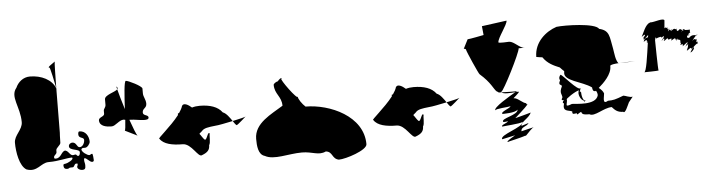

<svg xmlns="http://www.w3.org/2000/svg" viewBox="-44 -895 3992 1074"><g transform="rotate(-5 1951.5 -358.5)"><path d="M24 -264C24 -212 37 -133 75 -110C135 -88 158 -140 202 -140C262 -140 301 -154 335 -154C347 -142 303 -123 297 -123C291 -123 283 -120 283 -117C283 -101 287 -93 303 -93C315 -93 311 -99 323 -99H333C345 -99 343 -118 355 -118C362 -118 363 -119 363 -114C363 -106 359 -103 359 -99C359 -88 374 -80 385 -80C403 -80 405 -87 405 -105C405 -115 401 -123 401 -132C401 -134 400 -144 405 -144C416 -144 432 -120 445 -120C451 -120 455 -123 455 -129C455 -133 453 -165 449 -165C439 -165 440 -159 433 -159C421 -159 391 -180 391 -194C391 -196 395 -202 401 -202H413C425 -202 441 -222 441 -234C441 -264 423 -296 389 -296C381 -296 381 -284 381 -279C381 -255 411 -264 411 -246C411 -228 399 -208 383 -208C366 -208 368 -237 343 -237C335 -237 323 -230 323 -218C323 -192 381 -200 381 -180C381 -172 378 -160 371 -160C359 -160 364 -173 349 -168C325 -160 323 -190 301 -196C279 -196 275 -156 245 -156C238 -156 235 -156 235 -164C235 -176 251 -179 251 -192V-202C251 -216 277 -229 277 -242C277 -280 279 -291 279 -298C279 -301 280 -435 281 -547C262 -597 204 -626 139 -626C101 -626 72 -600 59 -570C19 -522 72 -462 72 -376C72 -333 24 -306 24 -264ZM253 -666C257 -666 274 -583 281 -549C282 -621 283 -685 285 -697C277 -690 236 -666 253 -666ZM281 -547V-549C282 -547 282 -545 282 -543C282 -544 282 -546 281 -547ZM282 -543C283 -537 285 -536 285 -536C284 -538 283 -541 282 -543ZM285 -697C285 -698 286 -699 286 -699C287 -699 287 -698 285 -697Z M503 -348C503 -313 545 -308 571 -308C593 -308 615 -340 641 -340C644 -339 648 -339 650 -338C648 -304 645 -279 642 -278L711 -244C704 -251 689 -290 673 -336H679C701 -336 734 -328 755 -328C766 -328 781 -328 781 -340C781 -356 751 -351 751 -370C751 -394 775 -392 775 -418C775 -442 761 -457 761 -477V-504C761 -518 685 -555 672 -555C662 -555 657 -473 653 -398C638 -445 626 -489 620 -512C606 -497 547 -487 547 -462V-432C547 -416 535 -411 535 -399V-382C535 -366 503 -366 503 -348ZM617 -528C624 -522 624 -517 620 -512C617 -523 616 -529 617 -528Z M831 -216C851 -184 901 -174 958 -174C1008 -174 1039 -90 1061 -104C1093 -116 1105 -130 1105 -156C1115 -169 1110 -211 1114 -220C1104 -239 1095 -181 1083 -189C1075 -195 1063 -217 1057 -223C1057 -227 1055 -222 1072 -238C1084 -254 1111 -257 1147 -261C1167 -262 1209 -271 1248 -279C1234 -299 1217 -325 1197 -332C1173 -365 1129 -380 1071 -380C1055 -380 1041 -378 1028 -374C1009 -391 983 -406 973 -388C970 -376 962 -363 952 -348C948 -351 945 -350 946 -339C900 -279 816 -213 831 -216ZM1248 -279C1287 -287 1322 -296 1322 -298C1322 -298 1274 -254 1268 -254C1262 -258 1255 -268 1248 -279Z M1370 -168C1370 -130 1373 -79 1410 -69C1460 -41 1542 -70 1618 -70C1678 -70 1710 -44 1752 -64C1792 -60 1781 -20 1821 -12C1860 -12 1982 -51 1982 -85C1982 -243 1797 -324 1661 -324C1643 -340 1622 -370 1622 -384C1622 -362 1528 -491 1540 -491C1544 -491 1542 -505 1518 -478C1512 -478 1496 -469 1494 -461C1494 -407 1533 -394 1533 -340C1466 -298 1370 -256 1370 -168Z M2032 -216C2052 -184 2102 -174 2159 -174C2209 -174 2240 -90 2262 -104C2294 -116 2306 -130 2306 -156C2316 -169 2311 -211 2315 -220C2305 -239 2296 -181 2284 -189C2276 -195 2264 -217 2258 -223C2258 -227 2256 -222 2273 -238C2285 -254 2312 -257 2348 -261C2368 -262 2410 -271 2449 -279C2435 -299 2418 -325 2398 -332C2374 -365 2330 -380 2272 -380C2256 -380 2242 -378 2229 -374C2210 -391 2184 -406 2174 -388C2171 -376 2163 -363 2153 -348C2149 -351 2146 -350 2147 -339C2101 -279 2017 -213 2032 -216ZM2449 -279C2488 -287 2523 -296 2523 -298C2523 -298 2475 -254 2469 -254C2463 -258 2456 -268 2449 -279Z M2571 -569C2573 -569 2583 -568 2583 -563C2583 -555 2643 -419 2647 -419C2707 -367 2717 -330 2733 -316C2739 -312 2741 -312 2745 -308H2760C2759 -309 2759 -310 2759 -311C2771 -311 2877 -521 2877 -545H2911C2883 -545 2855 -585 2827 -586C2823 -586 2767 -582 2767 -588C2767 -613 2823 -681 2823 -705L2683 -686L2688 -636C2688 -636 2609 -620 2597 -620ZM2717 -210C2717 -220 2790 -222 2803 -226C2803 -216 2742 -199 2755 -187C2755 -187 2828 -186 2841 -204C2841 -172 2742 -164 2755 -142C2755 -142 2768 -140 2781 -144C2781 -134 2736 -126 2749 -116C2749 -119 2850 -123 2863 -133C2863 -102 2728 -72 2741 -46C2741 -46 2798 -58 2815 -62C2815 -62 2758 -30 2771 -28C2771 -30 2844 -44 2878 -57C2888 -67 2912 -95 2923 -98C2923 -98 2862 -84 2852 -81C2852 -107 2883 -103 2896 -124C2894 -123 2863 -114 2855 -111C2857 -137 2900 -150 2913 -181C2913 -181 2817 -154 2825 -158C2825 -158 2886 -211 2899 -228C2899 -228 2885 -231 2895 -235C2874 -235 2849 -269 2825 -269C2819 -267 2864 -301 2856 -303C2852 -303 2845 -303 2837 -302C2803 -282 2706 -226 2717 -210ZM2760 -308C2786 -307 2839 -305 2849 -308C2849 -308 2844 -306 2837 -302C2811 -300 2770 -296 2760 -308ZM2874 -54C2875 -54 2876 -55 2878 -57C2875 -55 2862 -51 2874 -54ZM2879 -57C2879 -57 2878 -57 2878 -57C2878 -57 2879 -57 2879 -57ZM2897 -124C2897 -124 2896 -124 2896 -124C2896 -124 2897 -124 2897 -124Z M2971 -488C2971 -488 3001 -483 3005 -483C3029 -447 3063 -432 3097 -418C3104 -410 3112 -402 3120 -395C3119 -394 3119 -392 3119 -389C3109 -340 3215 -329 3267 -291C3268 -279 3270 -267 3285 -269L3287 -271C3292 -263 3295 -255 3295 -245C3281 -188 3168 -209 3147 -209C3101 -191 3121 -208 3121 -236C3107 -234 3175 -281 3193 -281C3179 -263 3199 -221 3219 -221C3209 -203 3224 -220 3224 -224C3210 -216 3203 -253 3203 -275C3189 -257 3203 -293 3203 -293C3189 -275 3108 -377 3097 -377C3082 -359 3092 -349 3092 -346C3075 -314 3103 -325 3099 -311C3081 -275 3097 -268 3097 -250C3083 -225 3103 -239 3103 -234C3089 -216 3103 -216 3103 -216C3089 -168 3123 -177 3145 -167C3141 -145 3160 -155 3170 -155C3165 -137 3186 -160 3195 -160C3196 -142 3222 -143 3239 -143C3267 -125 3321 -172 3367 -172C3383 -154 3397 -140 3429 -140C3439 -127 3456 -172 3465 -190L3489 -220C3475 -215 3446 -230 3437 -230C3391 -212 3378 -209 3349 -209C3313 -187 3331 -236 3331 -252C3327 -264 3317 -275 3304 -285C3332 -309 3381 -355 3379 -402C3379 -409 3404 -412 3433 -414H3425C3410 -434 3408 -469 3403 -497C3389 -565 3394 -600 3335 -614C3316 -648 3146 -652 3098 -646C3038 -626 2971 -572 2971 -488ZM3265 -315C3265 -315 3264 -315 3264 -315C3264 -315 3265 -315 3265 -315ZM3433 -414C3474 -417 3517 -415 3517 -415C3487 -415 3466 -414 3433 -414Z M3565 -350C3569 -350 3643 -351 3646 -353C3643 -352 3641 -524 3641 -524C3642 -527 3642 -530 3644 -531H3643V-537C3648 -538 3650 -537 3647 -533V-532C3665 -539 3683 -544 3677 -533C3677 -533 3701 -553 3689 -533C3689 -531 3688 -535 3676 -515C3677 -515 3697 -540 3692 -524C3692 -524 3698 -530 3689 -515C3699 -515 3714 -540 3715 -520C3722 -520 3742 -534 3730 -514C3738 -514 3759 -536 3755 -516C3756 -516 3766 -529 3757 -509C3759 -509 3776 -536 3766 -516C3766 -516 3791 -517 3779 -497C3779 -497 3791 -504 3779 -484C3779 -484 3803 -496 3791 -476C3795 -476 3831 -510 3819 -490C3819 -485 3818 -496 3807 -472C3812 -479 3831 -494 3821 -476C3821 -466 3825 -480 3813 -452C3813 -448 3823 -468 3814 -448C3814 -448 3844 -476 3838 -456C3838 -456 3855 -476 3843 -456C3843 -456 3844 -458 3832 -438C3844 -438 3863 -469 3851 -460C3851 -460 3854 -466 3853 -468C3861 -476 3873 -486 3877 -485C3877 -491 3878 -501 3869 -492C3869 -498 3883 -523 3871 -506C3871 -504 3861 -520 3849 -500C3849 -504 3863 -522 3872 -531C3863 -533 3847 -537 3832 -520C3814 -520 3821 -532 3828 -537C3828 -538 3828 -539 3827 -540C3832 -544 3836 -547 3839 -549C3840 -559 3840 -566 3840 -566C3830 -564 3818 -566 3808 -566C3800 -565 3794 -562 3789 -554C3789 -555 3794 -562 3799 -567C3784 -570 3791 -581 3773 -564C3757 -564 3777 -594 3765 -574C3757 -574 3756 -586 3735 -566C3735 -566 3743 -588 3731 -570C3727 -568 3733 -586 3717 -566C3717 -566 3719 -572 3721 -577C3716 -578 3715 -581 3716 -584C3711 -585 3708 -594 3699 -585L3703 -630C3697 -644 3647 -625 3627 -625H3624C3624 -626 3623 -626 3624 -626C3623 -626 3622 -625 3621 -624C3595 -617 3579 -567 3568 -548C3568 -548 3596 -571 3585 -551C3585 -551 3582 -552 3575 -538C3575 -534 3586 -553 3577 -533C3584 -533 3598 -551 3605 -556C3604 -552 3604 -547 3603 -543C3596 -542 3584 -542 3577 -521C3577 -517 3602 -541 3593 -521C3593 -521 3603 -528 3593 -511C3594 -512 3597 -514 3600 -516C3589 -439 3577 -350 3565 -350ZM3592 -509C3592 -510 3592 -510 3593 -511C3593 -510 3592 -510 3592 -509ZM3615 -514V-515ZM3647 -532C3647 -531 3646 -531 3644 -531C3645 -531 3646 -532 3647 -532ZM3691 -522C3690 -522 3691 -523 3692 -524C3692 -523 3691 -523 3691 -522ZM3716 -584C3717 -590 3724 -597 3717 -584ZM3721 -577C3724 -583 3727 -587 3724 -576C3723 -576 3722 -577 3721 -577ZM3799 -567C3805 -572 3811 -574 3811 -566H3808C3805 -566 3801 -566 3799 -567ZM3807 -470C3807 -471 3806 -471 3807 -472ZM3828 -537C3833 -541 3837 -541 3832 -533C3830 -533 3829 -535 3828 -537ZM3838 -544C3838 -544 3839 -546 3839 -549C3842 -551 3842 -551 3838 -544ZM3847 -462C3847 -461 3845 -461 3845 -460C3845 -460 3847 -462 3847 -462ZM3872 -531C3878 -536 3881 -538 3877 -530C3876 -530 3874 -531 3872 -531ZM3877 -485C3878 -485 3879 -484 3879 -482C3878 -482 3877 -483 3877 -485Z"/></g></svg>

Font: Alpina
Style: Regular
Weight: 400
Version: Version 0.9